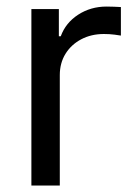

<svg xmlns="http://www.w3.org/2000/svg" viewBox="-20 -574 416 594"><path d="M77.1 0V-545.9H162.1V-461.9H168Q183.1 -503.4 221.9 -528.6Q260.7 -553.7 309.6 -553.7Q319.3 -553.7 332.8 -553.2Q346.2 -552.7 354 -552.2V-463.9Q350.1 -464.8 334.5 -466.8Q318.8 -468.8 301.3 -468.8Q262.2 -468.8 231.2 -452.4Q200.2 -436 182.6 -407.5Q165 -378.9 165 -341.8V0Z"/></svg>

Font: Inter Variable
Style: Regular
Weight: 400
Designer: Rasmus Andersson
Foundry: rsms
Version: Version 4.001;git-9221beed3